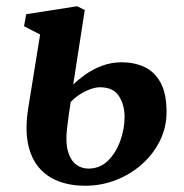

<svg xmlns="http://www.w3.org/2000/svg" viewBox="-20 -584 590 615"><path d="M253 11Q206 11 168 -3.2Q130 -17.5 104.5 -47.5Q79 -77.5 69.5 -124.8Q60 -172 70.5 -238L108.5 -473.5L57 -500L64 -538.5L227 -564L251.5 -552L214.5 -313Q229.5 -328 252.8 -344.8Q276 -361.5 306 -373Q336 -384.5 370 -384.5Q409.5 -384.5 442 -369.8Q474.5 -355 494 -320Q513.5 -285 513.5 -225Q513.5 -177 492.8 -134.2Q472 -91.5 435.5 -58.8Q399 -26 352 -7.5Q305 11 253 11ZM263 -44Q300 -44 325.8 -69.2Q351.5 -94.5 365.2 -132.8Q379 -171 379 -209.5Q379 -248.5 360.8 -276.5Q342.5 -304.5 300 -304.5Q286.5 -304.5 269.2 -298.2Q252 -292 235.2 -281.2Q218.5 -270.5 206.5 -257Q203 -235.5 200 -214Q197 -192.5 194.5 -171Q189.5 -126.5 198 -98.2Q206.5 -70 223.8 -57Q241 -44 263 -44Z"/></svg>

Font: Merriweather 28pt
Style: Bold Italic
Weight: 700
Italic angle: -7.8°
Version: Version 2.101